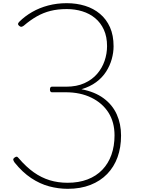

<svg xmlns="http://www.w3.org/2000/svg" viewBox="-20 -1168 894 1207"><path d="M406 19Q347 19 289 3.5Q231 -12 176 -48.5Q121 -85 72 -146Q65 -156 63.5 -163Q62 -170 71 -177Q79 -183 84.5 -183Q90 -183 97 -174Q144 -119 192 -85Q240 -51 292.5 -35Q345 -19 405 -19Q475 -19 530 -40Q585 -61 623 -100.5Q661 -140 680.5 -195Q700 -250 700 -317Q700 -400 662 -460Q624 -520 554.5 -554Q485 -588 393 -588H306Q301 -588 297.5 -592Q294 -596 294 -605Q294 -614 297 -618.5Q300 -623 306 -623H395Q462 -623 510.5 -645Q559 -667 590.5 -703.5Q622 -740 637.5 -785.5Q653 -831 653 -878Q653 -937 633 -981Q613 -1025 578 -1054Q543 -1083 497 -1097Q451 -1111 400 -1111Q343 -1111 297.5 -1099.5Q252 -1088 211.5 -1065Q171 -1042 130 -1007Q124 -1002 116.5 -1000Q109 -998 101 -1005Q91 -1014 94 -1020.5Q97 -1027 101 -1031Q136 -1066 182 -1092.5Q228 -1119 283 -1133.5Q338 -1148 400 -1148Q461 -1148 514.5 -1131.5Q568 -1115 608.5 -1081Q649 -1047 671.5 -996.5Q694 -946 694 -877Q694 -838 682.5 -796.5Q671 -755 647 -717.5Q623 -680 584.5 -651.5Q546 -623 492 -607Q576 -591 631.5 -550Q687 -509 714 -449Q741 -389 741 -316Q741 -241 719 -180Q697 -119 654 -74.5Q611 -30 548.5 -5.5Q486 19 406 19Z"/></svg>

Font: Playwrite CL Thin
Style: Regular
Weight: 100
Designer: Veronika Burian, José Scaglione
Foundry: TypeTogether
Version: Version 1.002